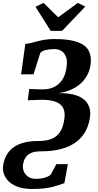

<svg xmlns="http://www.w3.org/2000/svg" viewBox="-59 -1016 667 1303"><path d="M157.5 266.5Q87 266.5 41.5 243.5Q-4 220.5 -23.8 184.2Q-43.5 148 -38 108Q-33.5 77.5 -20.2 48Q-7 18.5 19.8 -5.8Q46.5 -30 90.8 -44.5Q135 -59 201.5 -59Q252.5 -59 289 -72.8Q325.5 -86.5 348 -120Q370.5 -153.5 378 -211Q384 -253.5 370 -282.5Q356 -311.5 317 -326Q278 -340.5 209 -338.5L129.5 -335.5L139.5 -412L221.5 -409.5Q254 -408.5 282.2 -416Q310.5 -423.5 333.5 -441.5Q356.5 -459.5 372 -489.2Q387.5 -519 393 -563.5Q399 -606 388.2 -632.2Q377.5 -658.5 356.8 -670.8Q336 -683 310.5 -683Q283 -683 254.8 -677.2Q226.5 -671.5 214 -655.5L168.5 -511.5H84L113 -718Q132 -719.5 151.8 -724.5Q171.5 -729.5 194.8 -735.8Q218 -742 246.2 -746.5Q274.5 -751 310 -751Q410.5 -751 466.8 -730.8Q523 -710.5 543.2 -671.5Q563.5 -632.5 555.5 -576Q549.5 -534.5 530.8 -501.8Q512 -469 483 -444.5Q454 -420 416.5 -404.8Q379 -389.5 335.5 -383.5Q414 -386 464.5 -366.8Q515 -347.5 537 -310.2Q559 -273 552 -222Q545.5 -172.5 523.8 -129.8Q502 -87 462.2 -55.5Q422.5 -24 362 -6.5Q301.5 11 217.5 11Q174 11 148.8 23.5Q123.5 36 112 56.8Q100.5 77.5 97 102Q94 125 102.8 147Q111.5 169 131.8 183.2Q152 197.5 184 197.5Q205 197.5 224 194.5Q243 191.5 258.5 185.2Q274 179 285 170L323.5 98H401.5L378 226.5Q347 239.5 295 253Q243 266.5 157.5 266.5ZM285 -806.5 182 -970 236.5 -996.5Q261.5 -972 286.5 -947.5Q311.5 -923 336 -898.5Q369.5 -923 402.8 -947.5Q436 -972 469.5 -996.5L519.5 -971L362.5 -806.5Z"/></svg>

Font: Merriweather ExtraBold
Style: Italic
Weight: 800
Italic angle: -7.8°
Version: Version 2.101